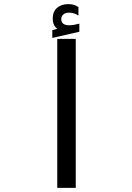

<svg xmlns="http://www.w3.org/2000/svg" viewBox="-20 -914 640 934"><path d="M348.5 -725V0H258.5V-725ZM234.5 -767.5 259 -774Q236.5 -790 236.5 -824Q236.5 -857.5 257.5 -875.8Q278.5 -894 312 -894Q341 -894 361.5 -879.5V-838Q353.5 -844.5 340.8 -848.5Q328 -852.5 315 -852.5Q298.5 -852.5 288.2 -843.8Q278 -835 278 -821Q278 -791 317 -791Q336.5 -791 366 -799V-759.5L234.5 -729.5Z"/></svg>

Font: JuliaMono
Style: Regular
Weight: 400
Monospace: yes
Designer: cormullion
Foundry: corm
Version: Version 0.055; ttfautohint (v1.8.4)